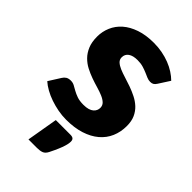

<svg xmlns="http://www.w3.org/2000/svg" viewBox="-218 -607 881 881"><g transform="rotate(45 223.0 -166.0)"><path d="M382 -405Q376 -395.5 369.2 -391.5Q362.5 -387.5 352 -387.5Q341 -387.5 330 -392.2Q319 -397 306.2 -402.5Q293.5 -408 277.5 -412.8Q261.5 -417.5 241 -417.5Q211.5 -417.5 195.8 -406.2Q180 -395 180 -375Q180 -360.5 190.2 -351Q200.5 -341.5 217.5 -334.2Q234.5 -327 256 -320.5Q277.5 -314 300 -306Q322.5 -298 344 -287.2Q365.5 -276.5 382.5 -260.8Q399.5 -245 409.8 -222.5Q420 -200 420 -168.5Q420 -130 406 -97.5Q392 -65 364.2 -41.5Q336.5 -18 295.8 -5Q255 8 202 8Q175.5 8 149 3Q122.5 -2 97.8 -10.5Q73 -19 52 -30.8Q31 -42.5 16 -56L52 -113Q58 -123 67.2 -128.8Q76.5 -134.5 91 -134.5Q104.5 -134.5 115.2 -128.5Q126 -122.5 138.5 -115.5Q151 -108.5 167.8 -102.5Q184.5 -96.5 210 -96.5Q228 -96.5 240.5 -100.2Q253 -104 260.5 -110.5Q268 -117 271.5 -125Q275 -133 275 -141.5Q275 -157 264.5 -167Q254 -177 237 -184.2Q220 -191.5 198.2 -197.8Q176.5 -204 154 -212Q131.5 -220 109.8 -231.2Q88 -242.5 71 -259.8Q54 -277 43.5 -302Q33 -327 33 -362.5Q33 -395.5 45.8 -425.2Q58.5 -455 84 -477.5Q109.5 -500 148 -513.2Q186.5 -526.5 238 -526.5Q266 -526.5 292.2 -521.5Q318.5 -516.5 341.5 -507.5Q364.5 -498.5 383.5 -486.2Q402.5 -474 417 -459.5ZM265 42.5Q273 42.5 278 44.5Q283 46.5 285.2 49.8Q287.5 53 288.2 56.5Q289 60 289 63Q289 67.5 288 75Q287 82.5 283.2 95Q279.5 107.5 272 125.2Q264.5 143 252 168Q243.5 184.5 231 189.2Q218.5 194 199 194H144L170 42.5Z"/></g></svg>

Font: Lato 2
Style: Regular
Weight: 900
Designer: Lukasz Dziedzic with Adam Twardoch and Botio Nikoltchev
Foundry: tyPoland Lukasz Dziedzic
Version: Version 2.015; 2015-08-06; http://www.latofonts.com/